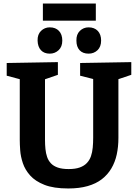

<svg xmlns="http://www.w3.org/2000/svg" viewBox="-20 -1056 782 1088"><path d="M434 -699 724 -704V-632L635 -602L651 -638V-275Q651 -224 641.5 -180.5Q632 -137 611 -101.5Q590 -66 557 -40.5Q524 -15 476.5 -1.5Q429 12 367 12Q284 12 232 -8.5Q180 -29 151 -61.5Q122 -94 109.5 -131.5Q97 -169 94.5 -203.5Q92 -238 92 -262V-637L108 -603L18 -627V-699L308 -704V-632L221 -602L235 -637V-262Q235 -236 237.5 -211.5Q240 -187 247 -166.5Q254 -146 268.5 -130.5Q283 -115 307.5 -106.5Q332 -98 369 -98Q407 -98 432 -107Q457 -116 472.5 -132.5Q488 -149 495.5 -171Q503 -193 505.5 -219.5Q508 -246 508 -275V-638L521 -605L434 -627ZM482 -752Q449 -752 431 -771.5Q413 -791 413 -826Q412 -861 432.5 -881Q453 -901 482 -901Q515 -901 534 -881Q553 -861 553 -826Q553 -791 532.5 -771.5Q512 -752 482 -752ZM262 -752Q230 -752 212 -771.5Q194 -791 193 -826Q192 -861 212.5 -881Q233 -901 262 -901Q295 -901 314 -881Q333 -861 333 -826Q333 -791 312 -771.5Q291 -752 262 -752ZM523 -1036V-939H223V-1036Z"/></svg>

Font: Bitter Thin
Style: Bold
Weight: 700
Version: Version 3.021